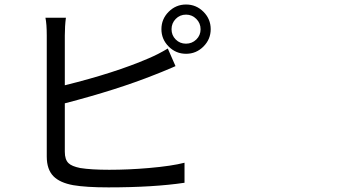

<svg xmlns="http://www.w3.org/2000/svg" viewBox="-20 -811 1540 852"><path d="M460.9 20.5Q362.3 20.5 304.7 10.7Q246.1 0 217.8 -28.3Q187.5 -58.6 187.5 -116.2V-653.3Q187.5 -705.1 181.6 -732.4H272.5Q267.6 -695.3 267.6 -653.3V-432.6Q489.3 -487.3 638.7 -551.8Q682.6 -570.3 724.6 -595.7L758.8 -517.6Q753.9 -515.6 743.2 -510.7Q690.4 -488.3 667 -479.5Q501 -413.1 267.6 -352.5V-137.7Q267.6 -102.5 284.2 -86.9Q297.9 -73.2 335.9 -65.4Q384.8 -57.6 464.8 -57.6Q550.8 -57.6 640.6 -65.4Q742.2 -74.2 798.8 -88.9V0Q661.1 20.5 460.9 20.5ZM805.7 -572.3Q760.7 -572.3 728.5 -604.5Q696.3 -636.7 696.3 -681.6Q696.3 -726.6 728.5 -758.8Q760.7 -791 805.7 -791Q850.6 -791 882.8 -758.8Q915 -726.6 915 -681.6Q915 -636.7 882.8 -604.5Q850.6 -572.3 805.7 -572.3ZM805.7 -746.1Q778.3 -746.1 759.8 -727.1Q741.2 -708 741.2 -681.2Q741.2 -654.3 759.8 -635.7Q778.3 -617.2 805.2 -617.2Q832 -617.2 851.1 -635.7Q870.1 -654.3 870.1 -681.2Q870.1 -708 851.1 -727.1Q832 -746.1 805.7 -746.1Z"/></svg>

Font: Bpmf GenYo Gothic R
Style: R
Weight: 400
Foundry: But Ko
Version: Version 1.320